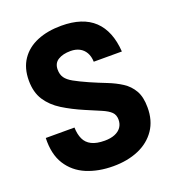

<svg xmlns="http://www.w3.org/2000/svg" viewBox="-135 -844 871 959"><g transform="rotate(-20 300.0 -364.0)"><path d="M304.5 10Q225.5 10 163.2 -16.2Q101 -42.5 66.2 -97.5Q31.5 -152.5 34.5 -238H187Q188 -202 199.8 -176.5Q211.5 -151 237.8 -137.8Q264 -124.5 307.5 -124.5Q339 -124.5 361.5 -133.8Q384 -143 395.8 -160Q407.5 -177 407.5 -200Q407.5 -225.5 392.2 -240.5Q377 -255.5 345.5 -269Q314 -282.5 265.5 -303Q204.5 -329 156.2 -359Q108 -389 80.5 -431.2Q53 -473.5 53 -536Q53 -602 83.8 -647.2Q114.5 -692.5 169.8 -715.5Q225 -738.5 298.5 -738.5Q412 -738.5 472 -681.8Q532 -625 539.5 -514H390Q389 -543 377.5 -563Q366 -583 346 -593.5Q326 -604 299 -604Q258 -604 232.5 -588.2Q207 -572.5 207 -538.5Q207 -512.5 219 -495Q231 -477.5 258.8 -462Q286.5 -446.5 332.5 -426Q376 -407 417.5 -390.8Q459 -374.5 492 -353.2Q525 -332 544.8 -297.8Q564.5 -263.5 564.5 -208.5Q565 -138.5 531.5 -89.5Q498 -40.5 439.2 -15.2Q380.5 10 304.5 10Z"/></g></svg>

Font: Spline Sans Mono
Style: Regular
Weight: 400
Monospace: yes
Designer: Eben Sorkin, Mirko Velimirovic
Foundry: Sorkin Type
Version: Version 1.004